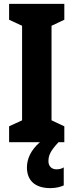

<svg xmlns="http://www.w3.org/2000/svg" viewBox="-20 -734 379 991"><path d="M230 98C230 68 240 45 282 0H312V-82L246 -113V-601L312 -632V-714H27V-632L94 -601V-113L27 -82V0H186C137 42 119 89 119 130C119 196 159 237 240 237C270 237 294 230 309 223V130C299 136 289 140 271 140C245 140 230 122 230 98Z"/></svg>

Font: Noto Sans Arabic UI XCn XBd
Style: Regular
Weight: 800
Width: 2
Designer: Monotype Design Team, Nadine Chahine and Nizar Qandah
Foundry: Monotype Imaging Inc.
Version: Version 2.010